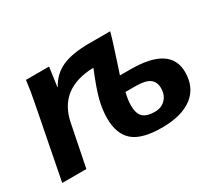

<svg xmlns="http://www.w3.org/2000/svg" viewBox="-105 -731 1057 944"><g transform="rotate(-30 423.5 -259.0)"><path d="M477 -528H594Q586 -494 542 -361L527 -316H587Q813 -316 813 -170Q813 -83 752 -36.5Q691 10 579 10Q466 10 416.5 -32.5Q367 -75 367 -165Q367 -211 380 -264Q393 -317 433 -414Q235 -409 201 -234L154 0H17L96 -405Q109 -469 116 -528H247L232 -420H234Q265 -477 321.5 -502.5Q378 -528 477 -528ZM567 -232H510Q500 -191 500 -160Q500 -114 521 -94.5Q542 -75 587 -75Q625 -75 648 -99Q671 -123 671 -161Q671 -197 647 -214.5Q623 -232 567 -232Z"/></g></svg>

Font: Libra Sans
Style: Bold Italic
Weight: 700
Italic angle: -12°
Foundry: Context Ltd
Version: Version 1.002